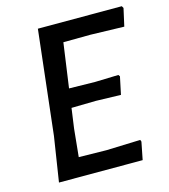

<svg xmlns="http://www.w3.org/2000/svg" viewBox="-99 -721 703 800"><g transform="rotate(-15 252.5 -321.0)"><path d="M430 -84 433 -76 418 0H57L87 -193L138 -642H500L505 -633L488 -557L343 -561L226 -560L199 -368L311 -366L412 -369L417 -362L401 -286L293 -289L188 -287L176 -201L164 -81L283 -79Z"/></g></svg>

Font: Alegreya Sans SC Medium
Style: Italic
Weight: 500
Italic angle: -7°
Designer: Juan Pablo del Peral
Foundry: Huerta Tipografica
Version: Version 2.007